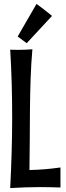

<svg xmlns="http://www.w3.org/2000/svg" viewBox="-20 -954 335 978"><path d="M288 -101C232 -93 183 -89 130 -88C134 -283 128 -515 145 -703C120 -701 95 -700 74 -700C49 -700 32 -701 32 -701C39 -586 42 -471 42 -356C42 -236 38 -116 32 4C85 1 134 -1 184 -1C218 -1 252 0 288 1ZM70 -768 116 -734 245 -873C245 -873 199 -911 166 -934Z"/></svg>

Font: Mouse Memoirs
Style: Regular
Weight: 400
Designer: Astigmatic (AOETI)
Foundry: Astigmatic (AOETI)
Version: Version 1.000